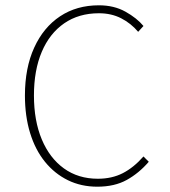

<svg xmlns="http://www.w3.org/2000/svg" viewBox="-20 -692 640 724"><path d="M347 12Q286 12 236 -12.5Q186 -37 149.5 -82Q113 -127 93.5 -190.5Q74 -254 74 -332Q74 -436 109 -512.5Q144 -589 206.5 -630.5Q269 -672 353 -672Q410 -672 453 -648Q496 -624 521 -594L501 -572Q474 -604 437 -623Q400 -642 353 -642Q277 -642 222 -604Q167 -566 137.5 -496.5Q108 -427 108 -332Q108 -237 137.5 -166.5Q167 -96 221 -57Q275 -18 349 -18Q402 -18 443 -39Q484 -60 521 -102L541 -82Q504 -39 458 -13.5Q412 12 347 12Z"/></svg>

Font: Source Code Pro ExtraLight ExtraLight
Style: Regular
Weight: 250
Monospace: yes
Version: Version 1.018;hotconv 1.0.116;makeotfexe 2.5.65601